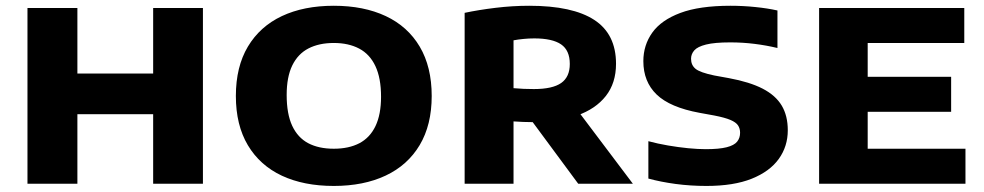

<svg xmlns="http://www.w3.org/2000/svg" viewBox="-20 -622 3330 650"><path d="M73 0V-595H242V-373H498.5V-595H667V0H498.5V-235.5H242V0Z M1110 7.5Q1008.5 7.5 934.2 -27.2Q860 -62 819.2 -130.2Q778.5 -198.5 778.5 -297Q778.5 -396 819.2 -464.2Q860 -532.5 934.2 -567.5Q1008.5 -602.5 1110 -602.5Q1211.5 -602.5 1286 -567.5Q1360.5 -532.5 1401 -464Q1441.5 -395.5 1441.5 -297Q1441.5 -199 1400.8 -130.8Q1360 -62.5 1285.5 -27.5Q1211 7.5 1110 7.5ZM1110 -118.5Q1161 -118.5 1196.8 -137.2Q1232.5 -156 1251.2 -195.2Q1270 -234.5 1270 -294.5Q1270 -357.5 1251 -398Q1232 -438.5 1196 -457.5Q1160 -476.5 1110 -476.5Q1060 -476.5 1024.2 -458Q988.5 -439.5 969.5 -400.5Q950.5 -361.5 950.5 -300.5Q950.5 -236.5 969.2 -196.2Q988 -156 1023.5 -137.2Q1059 -118.5 1110 -118.5Z M1553 0V-578.5Q1600 -588.5 1657.5 -595.5Q1715 -602.5 1771.5 -602.5Q1918.5 -602.5 1992 -554.5Q2065.5 -506.5 2065.5 -406Q2065.5 -341 2031 -297Q1996.5 -253 1933.2 -230.8Q1870 -208.5 1783.5 -208.5Q1767 -208.5 1751 -209.2Q1735 -210 1718.5 -211V0ZM1937.5 0 1735 -274H1916L2122.5 0ZM1787.5 -320.5Q1850.5 -320.5 1879.8 -341Q1909 -361.5 1909 -405.5Q1909 -451.5 1879.5 -471.8Q1850 -492 1788.5 -492Q1770.5 -492 1752.5 -490.2Q1734.5 -488.5 1718.5 -485.5V-323.5Q1738 -322 1752.8 -321.2Q1767.5 -320.5 1787.5 -320.5Z M2371.5 7.5Q2318 7.5 2267.5 0.8Q2217 -6 2175 -17.5V-144Q2206.5 -135.5 2241.5 -129.5Q2276.5 -123.5 2309.8 -120.2Q2343 -117 2369.5 -117Q2414.5 -117 2440 -123.5Q2465.5 -130 2475.5 -142.5Q2485.5 -155 2485.5 -172.5Q2485.5 -187 2478.5 -197.5Q2471.5 -208 2452.8 -216Q2434 -224 2398 -231L2348.5 -240Q2248 -258.5 2203 -302Q2158 -345.5 2158 -415Q2158 -469 2188.2 -511.5Q2218.5 -554 2283.2 -578.2Q2348 -602.5 2452.5 -602.5Q2495.5 -602.5 2537 -598.2Q2578.5 -594 2612 -586.5V-459.5Q2574.5 -468.5 2534.2 -473.5Q2494 -478.5 2452 -478.5Q2399 -478.5 2370.2 -471.2Q2341.5 -464 2330.5 -451.5Q2319.5 -439 2319.5 -423Q2319.5 -401.5 2334.8 -389Q2350 -376.5 2398 -366.5L2447.5 -357.5Q2518 -344.5 2562 -321.8Q2606 -299 2626.5 -264.5Q2647 -230 2647 -181Q2647 -126.5 2616.5 -84Q2586 -41.5 2525 -17Q2464 7.5 2371.5 7.5Z M2753 0V-595H3244.5V-476.5H2917.5V-118.5H3248.5V0ZM2843 -243.5V-362H3200V-243.5Z"/></svg>

Font: Encode Sans SC SemiExpanded
Style: Bold
Weight: 700
Width: 6
Designer: Multiple Designers
Foundry: Impallari Type
Version: Version 3.002